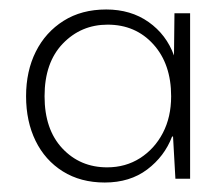

<svg xmlns="http://www.w3.org/2000/svg" viewBox="-20 -732 462 405"><path d="M201 -347Q150 -347 112.5 -370.5Q75 -394 55 -435Q35 -476 35 -529Q35 -582 55.5 -623Q76 -664 114 -688Q152 -712 204 -712Q256 -712 293.5 -685.5Q331 -659 347 -615L348 -704H381V-355H350L345 -444H343Q327 -402 290.5 -374.5Q254 -347 201 -347ZM206 -379Q245 -379 275.5 -398.5Q306 -418 323.5 -451.5Q341 -485 341 -529Q341 -597 303.5 -638.5Q266 -680 207 -680Q151 -680 112.5 -640Q74 -600 74 -529Q74 -459 111.5 -419Q149 -379 206 -379Z"/></svg>

Font: DM Sans 36pt ExtraLight
Style: Regular
Weight: 250
Designer: Colophon Foundry, Jonny Pinhorn
Foundry: Colophon Foundry
Version: Version 4.004;gftools[0.9.30]